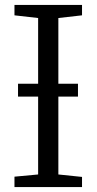

<svg xmlns="http://www.w3.org/2000/svg" viewBox="-20 -763 394 783"><path d="M135.5 -51.5V-689.5L39 -700.5V-743H314.5V-700.5L218 -689.5V-51.5L314.5 -41.5V0H39V-42.5ZM298 -421.5V-369H53.5V-421.5Z"/></svg>

Font: Merriweather 20pt Light
Style: Regular
Weight: 300
Version: Version 2.100